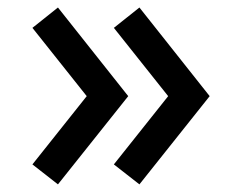

<svg xmlns="http://www.w3.org/2000/svg" viewBox="-20 -579 650 501"><path d="M131.2 -97.9 64.6 -150 206.3 -328.1 64.6 -506.3 131.2 -559.4 314.6 -328.1ZM343.8 -97.9 277.1 -150 418.8 -328.1 277.1 -506.3 343.8 -559.4 527.1 -328.1Z"/></svg>

Font: Manrope3 Bold
Style: Regular
Weight: 700
Designer: Mikhail Sharanda
Foundry: Mikhail Sharanda
Version: Version 3.000;PS 003.000;hotconv 1.0.88;makeotf.lib2.5.64775